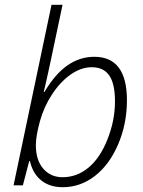

<svg xmlns="http://www.w3.org/2000/svg" viewBox="-20 -780 602 808"><path d="M244.1 7.8Q189 7.8 153.3 -21Q117.7 -49.8 106 -102.1H103L76.2 0H37.1L196.8 -759.8H243.2Q179.2 -453.1 164.1 -393.1H167Q212.4 -469.2 264.2 -505.1Q315.9 -541 377 -541Q514.2 -541 514.2 -357.9Q514.2 -258.8 477.1 -172.4Q439.9 -85.9 378.9 -39.1Q317.9 7.8 244.1 7.8ZM366.2 -497.1Q321.8 -497.1 278.3 -467Q234.9 -437 200 -384.3Q165 -331.5 147.9 -269.5Q130.9 -207.5 130.9 -168.9Q130.9 -106 162.1 -70.1Q193.4 -34.2 243.2 -34.2Q303.7 -34.2 352.5 -74.7Q401.4 -115.2 432.6 -194.3Q463.9 -273.4 463.9 -353Q463.9 -427.2 439.9 -462.2Q416 -497.1 366.2 -497.1Z"/></svg>

Font: CAA NEO Sans Light
Style: Italic
Weight: 300
Italic angle: -12°
Version: Version 1.10